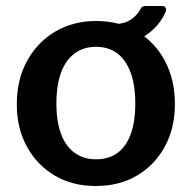

<svg xmlns="http://www.w3.org/2000/svg" viewBox="-20 -610 639 640"><path d="M299 10Q221 10 162 -25Q103 -60 69.5 -121.5Q36 -183 36 -262Q36 -345 70.5 -407.5Q105 -470 164.5 -505Q224 -540 300 -540Q379 -540 438 -504.5Q497 -469 530 -406.5Q563 -344 563 -263Q563 -183 529.5 -121.5Q496 -60 437 -25Q378 10 299 10ZM300 -79Q343 -79 372 -100.5Q401 -122 416 -163.5Q431 -205 431 -265Q431 -326 415.5 -368Q400 -410 371 -432Q342 -454 300 -454Q259 -454 229 -432Q199 -410 183.5 -368Q168 -326 168 -265Q168 -205 183.5 -163.5Q199 -122 229 -100.5Q259 -79 300 -79ZM521 -590Q530 -590 532.5 -583Q535 -576 531 -568Q517 -537 492 -513Q467 -489 433.5 -475.5Q400 -462 359 -462L363 -530Q393 -530 415 -544Q437 -558 449 -581Q452 -587 457 -588.5Q462 -590 467 -590Z"/></svg>

Font: Libre Franklin SemiBold
Style: Regular
Weight: 600
Designer: Pablo Impallari, Rodrigo Fuenzalida, Nhung Nguyen
Foundry: Impallari Type
Version: Version 3.000